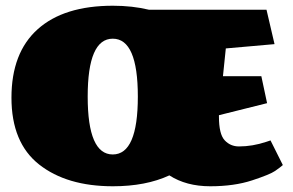

<svg xmlns="http://www.w3.org/2000/svg" viewBox="-20 -640 1022 670"><path d="M374 -620Q442 -620 500 -606H910L938 -486L768 -471L758 -374H892L912 -280L744 -238V-233Q744 -172 764 -150.5Q784 -129 814 -129Q861 -129 909 -145L924 -150L967 -64Q958 -56 940 -43.5Q922 -31 859.5 -10.5Q797 10 713.5 10Q630 10 571 -28Q489 10 374 10Q213 10 116.5 -66Q20 -142 20 -299Q20 -456 111.5 -538Q203 -620 374 -620ZM461 -303Q461 -505 373.5 -505Q286 -505 286 -303Q286 -101 373.5 -101Q461 -101 461 -303Z"/></svg>

Font: Wendy One
Style: Regular
Weight: 400
Designer: Alejandro Inler
Foundry: Alejandro Inler
Version: 1.001